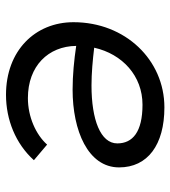

<svg xmlns="http://www.w3.org/2000/svg" viewBox="16 -579 568 640"><g transform="rotate(90 300.0 -259.0)"><path d="M296 5C379 5 459 -27 514 -88L462 -132C429 -95 370 -68 307 -68C200 -68 134 -136 133 -229C180 -222 230 -217 279 -217C415 -217 538 -268 538 -372C538 -467 463 -523 338 -523C180 -523 54 -393 54 -220C54 -92 149 5 296 5ZM139 -289C160 -383 233 -450 329 -450C420 -450 458 -417 458 -366C458 -310 379 -280 265 -280C224 -280 180 -284 139 -289Z"/></g></svg>

Font: Fixel Display
Style: Italic
Weight: 400
Italic angle: -10°
Designer: AlfaBravo + MacPaw
Foundry: Kyrylo Tkachov, Marchela Mozhyna, Serhii Makarenko, Maria Weinstein, Zakhar Kryvoshyya
Version: Version 1.210;Glyphs 3.2 (3217)